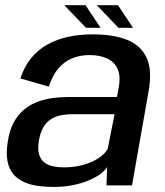

<svg xmlns="http://www.w3.org/2000/svg" viewBox="-20 -734 653 760"><path d="M192.5 6Q235 6 270.5 -1.5Q306 -9 333.2 -20.8Q360.5 -32.5 378.5 -46.2Q396.5 -60 404 -73L401.5 0H502.5L568.5 -374.5Q583 -457.5 560 -506.2Q537 -555 482.5 -576.5Q428 -598 347.5 -598Q295.5 -598 250 -588.2Q204.5 -578.5 167.5 -557.8Q130.5 -537 103.2 -503.8Q76 -470.5 60.5 -423.5L173.5 -391Q188 -436.5 211.5 -463.8Q235 -491 266.2 -503.5Q297.5 -516 334.5 -516Q375 -516 404.2 -502.5Q433.5 -489 446.2 -459.5Q459 -430 448.5 -380.5L443 -350H251Q219 -350 187.5 -345.8Q156 -341.5 127.2 -330.5Q98.5 -319.5 74.8 -299.8Q51 -280 34.2 -249.2Q17.5 -218.5 11 -174.5Q3.5 -129 9.5 -97Q15.5 -65 32.5 -45Q49.5 -25 74.2 -13.8Q99 -2.5 129.2 1.8Q159.5 6 192.5 6ZM232.5 -71.5Q210 -71.5 189.8 -75.8Q169.5 -80 155 -91.5Q140.5 -103 134.5 -123.8Q128.5 -144.5 134 -177.5Q139.5 -210.5 152.2 -231.2Q165 -252 183 -263Q201 -274 222.8 -278Q244.5 -282 267.5 -282H433.5L406.5 -146Q399.5 -131 383 -117.5Q366.5 -104 343.2 -93.5Q320 -83 291.8 -77.2Q263.5 -71.5 232.5 -71.5ZM449 -624H506.5L447 -713.5H363ZM320.5 -624H378L318.5 -713.5H234.5Z"/></svg>

Font: Anybody UltraCondensed Thin Medium
Style: Italic
Weight: 500
Italic angle: -10°
Version: Version 1.111